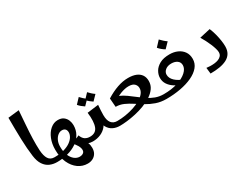

<svg xmlns="http://www.w3.org/2000/svg" viewBox="-79 -1368 2835 2193"><g transform="rotate(-30 1339.0 -271.5)"><path d="M301 0Q249 0 205.5 -19Q162 -38 132 -82.5Q102 -127 92 -202Q78 -305 74 -434Q70 -563 70 -717L215 -733Q208 -634 201 -543.5Q194 -453 191.5 -371Q189 -289 193 -215Q198 -141 223 -102Q248 -63 301 -63L321 -31Z M595 190Q527 190 471.5 150.5Q416 111 383 38.5Q350 -34 350 -133Q350 -211 375.5 -274.5Q401 -338 445.5 -375.5Q490 -413 543 -413Q591 -413 619 -391Q647 -369 659.5 -337Q672 -305 672 -273Q672 -208 642.5 -157Q613 -106 562 -71Q511 -36 444 -18Q377 0 301 0V-63Q375 -63 428.5 -78.5Q482 -94 516.5 -119Q551 -144 567.5 -173Q584 -202 584 -229Q584 -257 569 -272.5Q554 -288 526 -288Q498 -288 473 -268.5Q448 -249 432 -214.5Q416 -180 416 -134Q416 -67 435.5 -20.5Q455 26 486.5 51Q518 76 556 76Q581 76 600.5 63Q620 50 620 24Q620 -3 602 -35.5Q584 -68 550 -101L660 -139L668 -84Q677 -71 691 -51.5Q705 -32 716.5 -5.5Q728 21 728 59Q728 101 710.5 130Q693 159 663 174.5Q633 190 595 190ZM770 0Q738 0 703 -13Q668 -26 643.5 -52Q619 -78 616 -119L662 -143Q679 -98 706 -80.5Q733 -63 770 -63L791 -31Z M771 0V-63Q847 -63 872 -126.5Q897 -190 882 -314L1031 -333Q1028 -296 1026 -264Q1024 -232 1024 -202L987 -172Q987 -122 957 -83Q927 -44 878.5 -22Q830 0 771 0ZM1129 0Q1079 0 1038.5 -20Q998 -40 973.5 -84Q949 -128 949 -202H1024Q1024 -132 1051 -97.5Q1078 -63 1129 -63L1149 -31ZM894 -391Q874 -404 854.5 -420Q835 -436 821 -454L884 -521Q901 -503 918 -487Q935 -471 957 -456ZM1004 -391Q984 -404 964.5 -420Q945 -436 931 -454L994 -521Q1011 -503 1028 -487Q1045 -471 1067 -456Z M1129 0V-63Q1185 -63 1242.5 -72.5Q1300 -82 1353 -99.5Q1406 -117 1447.5 -141.5Q1489 -166 1513 -196.5Q1537 -227 1537 -263Q1537 -295 1513.5 -319Q1490 -343 1436 -343Q1390 -343 1332 -321.5Q1274 -300 1210 -261L1184 -328Q1261 -376 1335 -402Q1409 -428 1479 -428Q1539 -428 1581 -411.5Q1623 -395 1646 -362Q1669 -329 1669 -280Q1669 -227 1640 -186Q1611 -145 1563 -114Q1515 -83 1457 -61Q1399 -39 1338 -25.5Q1277 -12 1222.5 -6Q1168 0 1129 0ZM1742 0Q1668 0 1607 -21.5Q1546 -43 1493.5 -74.5Q1441 -106 1392.5 -138Q1344 -170 1295.5 -191.5Q1247 -213 1193 -213L1184 -328Q1239 -324 1286 -303.5Q1333 -283 1375.5 -252.5Q1418 -222 1459.5 -189.5Q1501 -157 1544.5 -128Q1588 -99 1636.5 -81Q1685 -63 1742 -63L1762 -31Z M1742 0V-63Q1847 -63 1927 -88.5Q2007 -114 2051.5 -155Q2096 -196 2096 -242Q2096 -281 2066 -302.5Q2036 -324 1990 -324Q1940 -324 1910 -299Q1880 -274 1880 -239Q1880 -193 1920 -155Q1960 -117 2028 -94L1979 -50Q1928 -69 1886.5 -96Q1845 -123 1820.5 -160Q1796 -197 1796 -244Q1796 -287 1820 -328.5Q1844 -370 1894 -397.5Q1944 -425 2025 -425Q2081 -425 2127.5 -404.5Q2174 -384 2202 -344.5Q2230 -305 2230 -248Q2230 -188 2191.5 -142Q2153 -96 2085.5 -64.5Q2018 -33 1929.5 -16.5Q1841 0 1742 0ZM2016 -496Q1994 -509 1973.5 -526Q1953 -543 1938 -562L2004 -633Q2023 -613 2041 -596.5Q2059 -580 2082 -564Z M2322 0 2313 -80Q2333 -77 2360.5 -76Q2388 -75 2417 -78Q2446 -81 2470.5 -90.5Q2495 -100 2510.5 -118Q2526 -136 2526 -165Q2526 -184 2517 -214.5Q2508 -245 2493.5 -279.5Q2479 -314 2461 -349Q2443 -384 2425 -413L2567 -445Q2586 -400 2598.5 -351.5Q2611 -303 2617 -260.5Q2623 -218 2623 -187Q2623 -133 2601 -96.5Q2579 -60 2538 -39Q2497 -18 2442 -9Q2387 0 2322 0Z"/></g></svg>

Font: Marhey Light
Style: Regular
Weight: 400
Version: Version 1.000